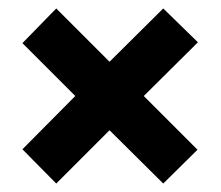

<svg xmlns="http://www.w3.org/2000/svg" viewBox="-20 -631 522 454"><path d="M366 -611 239 -485 113 -611 33 -529 158 -404 33 -278 113 -197 239 -323 366 -197 447 -277 320 -404 448 -531Z"/></svg>

Font: Noto Sans Tamil UI ExtraCondensed ExtraBold
Style: Regular
Weight: 800
Width: 2
Designer: Jelle Bosma - Monotype Design Team
Foundry: Monotype Imaging Inc.
Version: Version 2.004